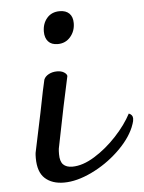

<svg xmlns="http://www.w3.org/2000/svg" viewBox="-49 -689 552 736"><g transform="rotate(-5 226.5 -321.0)"><path d="M68 -96Q68 -109 69 -116L101 -268Q121 -370 127 -393Q132 -405 146 -412.5Q160 -420 178 -420Q194 -420 204.5 -413.5Q215 -407 216 -399Q195 -306 159 -124Q158 -116 158 -103Q158 -75 170 -63Q182 -51 205 -51Q245 -51 291 -79.5Q337 -108 376.5 -150.5Q416 -193 438 -235Q453 -229 453 -215Q453 -205 449 -194.5Q445 -184 444 -181Q425 -136 378.5 -92Q332 -48 274.5 -20.5Q217 7 168 7Q122 7 95 -17.5Q68 -42 68 -96ZM141 -576Q141 -607 159 -628Q177 -649 208 -649Q232 -649 245 -636Q258 -623 258 -599Q258 -568 239 -546Q220 -524 190 -524Q166 -524 153.5 -538Q141 -552 141 -576Z"/></g></svg>

Font: Charmonman
Style: Bold
Weight: 700
Designer: Ekaluck Peanpanawate
Foundry: Cadson Demak Co.,Ltd.
Version: Version 1.000; ttfautohint (v1.6)